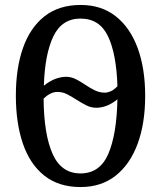

<svg xmlns="http://www.w3.org/2000/svg" viewBox="-20 -745 651 775"><path d="M305 10Q217 10 159 -36Q101 -82 72.5 -165Q44 -248 44 -359Q44 -470 73 -552Q102 -634 160 -679.5Q218 -725 306 -725Q389 -725 447 -679.5Q505 -634 535.5 -551.5Q566 -469 566 -358Q566 -247 535.5 -164.5Q505 -82 447 -36Q389 10 305 10ZM403 -371Q414 -371 427 -376.5Q440 -382 454 -397Q450 -527 416 -598.5Q382 -670 305 -670Q230 -670 195.5 -598.5Q161 -527 157 -399Q182 -419 204.5 -427Q227 -435 247 -435Q267 -435 286 -425.5Q305 -416 324 -403Q343 -390 362.5 -380.5Q382 -371 403 -371ZM305 -45Q383 -45 417 -123.5Q451 -202 454 -344Q430 -325 409 -317.5Q388 -310 369 -310Q348 -310 329 -319.5Q310 -329 290.5 -341.5Q271 -354 252 -364Q233 -374 212 -374Q184 -374 156 -347Q157 -204 192 -124.5Q227 -45 305 -45Z"/></svg>

Font: Noto Serif ExtraCondensed Medium
Style: Regular
Weight: 500
Width: 2
Designer: Monotype Design Team
Foundry: Monotype Imaging Inc.
Version: Version 2.015